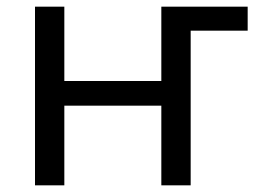

<svg xmlns="http://www.w3.org/2000/svg" viewBox="-20 -556 778 576"><path d="M85 0V-536H173V-313H464V-536H723V-464H552V0H464V-239H173V0Z"/></svg>

Font: Noto Sans Ambassadori
Style: Regular
Weight: 400
Designer: Monotype Design Team
Foundry: Monotype Imaging Inc.
Version: Version 2.013